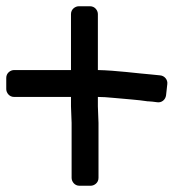

<svg xmlns="http://www.w3.org/2000/svg" viewBox="-43 -599 555 614"><path d="M270 -259V-289C283 -289 301 -288 320 -286C361 -282 397 -280 429 -275H431L444 -274L460 -272C474 -270 486 -280 488 -294L492 -330C494 -344 483 -357 469 -358L439 -361C400 -364 327 -374 270 -375V-554C270 -565 261 -579 245 -579H209C198 -579 184 -570 184 -554V-375H2C-9 -375 -23 -366 -23 -350V-314C-23 -303 -14 -289 2 -289H184V-259L186 -206V-30C186 -19 195 -5 211 -5H247C258 -5 272 -14 272 -30V-206Z"/></svg>

Font: Reckless Catfish
Style: Heavy
Weight: 400
Foundry: Cannot Into Space Fonts
Version: Version 0.2894